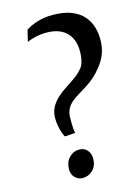

<svg xmlns="http://www.w3.org/2000/svg" viewBox="-132 -956 748 1038"><g transform="rotate(-15 242.0 -437.0)"><path d="M162 -233Q156 -244.5 150.2 -262Q144.5 -279.5 140.8 -300.5Q137 -321.5 137.5 -342.5Q138 -375.5 152 -401.5Q166 -427.5 189.5 -449Q213 -470.5 241 -488Q275 -509 301 -529.2Q327 -549.5 343.5 -572.5Q349 -581.5 352.5 -593.8Q356 -606 358.2 -620.5Q360.5 -635 361 -648.5Q362 -698.5 344.5 -732Q327 -765.5 293.2 -782.8Q259.5 -800 211.5 -800Q178.5 -800 148.2 -792.8Q118 -785.5 102 -777L117 -841Q123.5 -846.5 144 -856.8Q164.5 -867 196.2 -875.2Q228 -883.5 267.5 -883.5Q332 -883.5 374.5 -866Q417 -848.5 441 -819.8Q465 -791 474.8 -756.5Q484.5 -722 484 -687.5Q484 -643 469.8 -607.5Q455.5 -572 432.5 -544.5Q412.5 -518.5 390.8 -499.2Q369 -480 344.5 -464Q320 -448 292 -431.5Q270 -418.5 253.5 -403.8Q237 -389 227.8 -371.2Q218.5 -353.5 217 -330Q216.5 -311.5 216.5 -293.5Q216.5 -275.5 217.8 -260.5Q219 -245.5 222 -236L168.5 -232ZM138.5 -57Q139 -94.5 162.5 -119Q186 -143.5 217.5 -143.5Q247.5 -143.5 264 -123.8Q280.5 -104 280 -76Q279.5 -36.5 255.8 -13Q232 10.5 197.5 10.5Q173.5 10.5 155.5 -8.2Q137.5 -27 138.5 -57Z"/></g></svg>

Font: Merriweather 72pt
Style: Bold Italic
Weight: 700
Italic angle: -7.8°
Version: Version 2.101